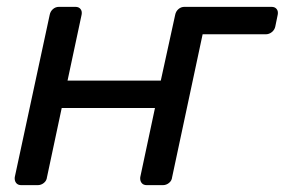

<svg xmlns="http://www.w3.org/2000/svg" viewBox="-20 -540 831 560"><path d="M23 -23 125 -497Q127 -507 134.5 -513.5Q142 -520 152 -520H200Q210 -520 215 -513.5Q220 -507 218 -497L177 -305H449L491 -497Q493 -507 500.5 -513.5Q508 -520 518 -520H772Q782 -520 787 -513.5Q792 -507 790 -497L783 -463Q781 -453 773 -446.5Q765 -440 755 -440H571L482 -23Q481 -13 473 -6.5Q465 0 455 0H408Q398 0 393 -6.5Q388 -13 389 -23L432 -225H160L117 -23Q116 -13 108 -6.5Q100 0 90 0H42Q32 0 27 -6.5Q22 -13 23 -23Z"/></svg>

Font: SVN-Rubik
Style: Italic
Weight: 400
Italic angle: -12°
Designer: Hubert and Fischer
Foundry: Hubert & Fischer
Version: Version 2.101; ttfautohint (v1.8.3)